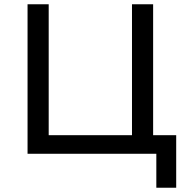

<svg xmlns="http://www.w3.org/2000/svg" viewBox="-20 -720 869 899"><path d="M697 -87V-700H598V-87H208V-700H109V0H712V159H805V-87Z"/></svg>

Font: AWKNG-Font Medium
Style: Regular
Weight: 500
Designer: Awakening Church
Foundry: Awakening Church
Version: Version 1.700;PS 001.700;hotconv 1.0.88;makeotf.lib2.5.64775